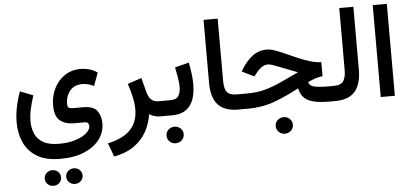

<svg xmlns="http://www.w3.org/2000/svg" viewBox="-65 -824 3029 1409"><g transform="rotate(-5 1449.5 -119.5)"><path d="M373 381.8Q373 357.4 390.6 340.8Q408.2 324.2 433.6 324.2Q458.5 324.2 476.1 340.8Q493.7 357.4 493.7 381.8Q493.7 406.2 476.1 422.9Q458.5 439.5 433.6 439.5Q408.2 439.5 390.6 422.6Q373 405.8 373 381.8ZM214.8 381.8Q214.8 357.4 232.4 340.8Q250 324.2 275.4 324.2Q300.3 324.2 317.9 340.8Q335.4 357.4 335.4 381.8Q335.4 406.2 317.9 422.9Q300.3 439.5 275.4 439.5Q250 439.5 232.4 422.6Q214.8 405.8 214.8 381.8ZM341.8 246.6Q236.3 246.6 171.1 207.3Q106 168 75.7 101.3Q45.4 34.7 45.4 -46.4Q45.4 -100.6 56.9 -158.4Q68.4 -216.3 89.4 -272.5L185.1 -234.9Q169.4 -187.5 158.4 -139.2Q147.5 -90.8 147.5 -46.9Q147.5 2.9 165.3 44.4Q183.1 85.9 225.6 110.8Q268.1 135.7 341.8 135.7Q413.1 135.7 465.3 118.7Q517.6 101.6 546.1 75.9Q574.7 50.3 574.7 25.4Q574.7 13.7 567.9 4.4Q561 -4.9 543 -4.9H463.9Q401.4 -4.9 362.1 -35.9Q322.8 -66.9 322.8 -149.4Q322.8 -215.3 350.3 -272Q377.9 -328.6 428.7 -363.3Q479.5 -397.9 548.3 -397.9Q578.6 -397.9 610.1 -389.2Q641.6 -380.4 670.4 -360.4L634.8 -264.2Q612.3 -275.9 591.1 -281Q569.8 -286.1 548.8 -286.1Q490.7 -286.1 458.3 -246.6Q425.8 -207 425.8 -149.4Q425.8 -130.9 434.8 -123.5Q443.8 -116.2 464.8 -116.2H542.5Q616.7 -116.2 644.3 -78.9Q671.9 -41.5 671.9 16.1Q671.9 77.1 633.5 129.9Q595.2 182.6 521.7 214.6Q448.2 246.6 341.8 246.6Z M1102.5 0Q1074.2 0 1053 -7.1Q1031.7 -14.2 1019 -23.4Q1009.3 45.4 976.6 104.5Q943.8 163.6 885 205.3Q826.2 247.1 736.8 264.2L699.7 163.6Q813 139.2 867.2 82Q921.4 24.9 921.4 -67.9Q921.4 -110.8 910.2 -160.6Q898.9 -210.4 882.8 -258.3L985.8 -292.5L1013.2 -186.5Q1022.9 -149.4 1043 -130.6Q1063 -111.8 1097.2 -111.8H1115.7V0Z M1184.6 0H1095.7V-111.8H1184.6Q1228 -111.8 1243.9 -137.7Q1259.8 -163.6 1259.8 -203.6Q1259.8 -235.8 1252.9 -273.7Q1246.1 -311.5 1238.8 -348.6L1342.3 -375Q1351.1 -332.5 1356.2 -292Q1361.3 -251.5 1361.3 -213.9Q1361.3 -152.3 1344.7 -104Q1328.1 -55.7 1289.3 -27.8Q1250.5 0 1184.6 0ZM1132.8 145.5Q1132.8 119.6 1151.1 102.1Q1169.4 84.5 1196.3 84.5Q1222.7 84.5 1241 102.1Q1259.3 119.6 1259.3 145.5Q1259.3 170.9 1241 188.7Q1222.7 206.5 1196.3 206.5Q1169.4 206.5 1151.1 188.7Q1132.8 170.9 1132.8 145.5Z M1477.5 -677.7H1581.5V-219.7Q1581.5 -158.7 1602.3 -135.3Q1623 -111.8 1672.9 -111.8H1685.1V0H1672.9Q1572.8 0 1525.1 -52.7Q1477.5 -105.5 1477.5 -214.8Z M1937 145.5Q1937 119.6 1955.3 102.1Q1973.6 84.5 2000.5 84.5Q2026.9 84.5 2045.2 102.1Q2063.5 119.6 2063.5 145.5Q2063.5 170.9 2045.2 188.7Q2026.9 206.5 2000.5 206.5Q1973.6 206.5 1955.3 188.7Q1937 170.9 1937 145.5ZM2311.5 -293.5V-190.4Q2287.6 -188 2259 -178.7Q2230.5 -169.4 2203.1 -156.7Q2207 -128.4 2244.4 -120.1Q2281.7 -111.8 2339.8 -111.8H2366.7V0H2337.9Q2242.7 0 2190.9 -25.1Q2139.2 -50.3 2125 -117.2Q2031.2 -66.4 1940.9 -33.2Q1850.6 0 1747.1 0H1665.5V-111.8H1748.5Q1819.3 -111.8 1877 -127Q1934.6 -142.1 1995.1 -169.7Q2055.7 -197.3 2134.3 -234.4Q2086.4 -252 2042.2 -269.8Q1998 -287.6 1965.8 -299.3Q1933.6 -311 1920.9 -311Q1892.6 -311 1870.4 -293.9Q1848.1 -276.9 1831.5 -255.4L1813 -231.9L1723.1 -275.9L1736.8 -297.9Q1770 -352.1 1815.2 -386.2Q1860.4 -420.4 1921.4 -420.4Q1946.8 -420.4 1981.7 -408Q2016.6 -395.5 2057.4 -377Q2098.1 -358.4 2141.8 -339.6Q2185.5 -320.8 2228.8 -307.6Q2272 -294.4 2311.5 -293.5Z M2347.2 -111.8H2386.2Q2441.9 -111.8 2459.5 -140.9Q2477.1 -169.9 2477.1 -219.2V-677.7H2581.1V-214.4Q2581.1 -108.4 2534.4 -54.2Q2487.8 0 2385.7 0H2347.2Z M2827.6 -677.7V-0.5H2723.6V-677.7Z"/></g></svg>

Font: Vazirmatn RD FD Medium
Style: Regular
Weight: 500
Designer: Saber Rastikerdar
Foundry: Saber Rastikerdar
Version: Version 33.003